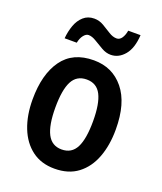

<svg xmlns="http://www.w3.org/2000/svg" viewBox="-139 -836 791 937"><g transform="rotate(20 256.0 -368.0)"><path d="M472 -272Q472 -190 448 -126.5Q424 -63 376 -26.5Q328 10 255 10Q186 10 138 -26Q90 -62 65 -125.5Q40 -189 40 -272Q40 -402 94 -477.5Q148 -553 257 -553Q354 -553 413 -480.5Q472 -408 472 -272ZM158 -272Q158 -181 181.5 -135.5Q205 -90 256 -90Q308 -90 331 -135Q354 -180 354 -272Q354 -363 331 -408Q308 -453 256 -453Q204 -453 181 -408.5Q158 -364 158 -272ZM85 -605Q88 -641 99.5 -673Q111 -705 133.5 -725Q156 -745 189 -745Q215 -745 238 -731.5Q261 -718 282 -704.5Q303 -691 323 -691Q339 -691 349.5 -706.5Q360 -722 364 -746H428Q424 -677 394 -641.5Q364 -606 323 -606Q299 -606 275.5 -619.5Q252 -633 230 -646.5Q208 -660 190 -660Q177 -660 165 -645Q153 -630 148 -605Z"/></g></svg>

Font: Noto Sans Gujarati Condensed SemiBold
Style: Regular
Weight: 600
Width: 3
Designer: Jelle Bosma - Monotype Design Team, Universal Thirst
Foundry: Monotype Imaging Inc.
Version: Version 2.106; ttfautohint (v1.8.4.7-5d5b)